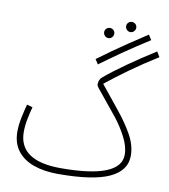

<svg xmlns="http://www.w3.org/2000/svg" viewBox="-93 -926 902 1025"><g transform="rotate(10 358.0 -413.0)"><path d="M540 -792Q528 -792 520 -800.5Q512 -809 512 -820Q512 -831 520 -839Q528 -847 540 -847Q551 -847 559 -839Q567 -831 567 -820Q567 -809 559 -800.5Q551 -792 540 -792ZM399 -592 382 -618Q421 -647 459 -674Q497 -701 541 -730.5Q585 -760 640 -796L657 -769Q574 -716 515 -675Q456 -634 399 -592ZM430 -740Q418 -740 410 -748.5Q402 -757 402 -768Q402 -779 410 -787Q418 -795 430 -795Q441 -795 449 -787Q457 -779 457 -768Q457 -757 449 -748.5Q441 -740 430 -740ZM290 21Q216 21 159 1Q102 -19 70 -60.5Q38 -102 38 -165Q38 -200 46.5 -241Q55 -282 64 -315L95 -306Q87 -278 79.5 -240.5Q72 -203 72 -169Q72 -12 300 -12Q624 -12 624 -142Q624 -186 597.5 -237Q571 -288 536 -332Q488 -392 462 -423Q436 -454 426 -467Q416 -480 416 -486Q416 -513 433 -527Q479 -566 550 -616Q621 -666 699 -715L716 -687Q637 -638 565.5 -586.5Q494 -535 445 -495Q497 -430 545.5 -370.5Q594 -311 625.5 -254.5Q657 -198 657 -142Q657 -61 568.5 -20Q480 21 290 21Z"/></g></svg>

Font: Noto Sans Arabic UI XCn XLt
Style: Regular
Weight: 200
Width: 2
Designer: Monotype Design Team, Nadine Chahine and Nizar Qandah
Foundry: Monotype Imaging Inc.
Version: Version 2.010; ttfautohint (v1.8.4.7-5d5b)